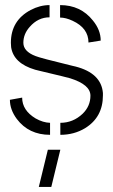

<svg xmlns="http://www.w3.org/2000/svg" viewBox="-20 -533 450 766"><path d="M134.8 212.9 170.9 64.5H220.7L184.6 212.9ZM19.5 -134.8 68.4 -143.6Q68.4 -92.8 122.1 -60.5Q151.4 -43.9 179.7 -43V4.9Q94.7 4.9 46.9 -58.6Q19.5 -95.7 19.5 -134.8ZM23.4 -362.3Q23.4 -451.2 102.5 -493.2Q139.6 -512.7 177.7 -512.7V-463.9Q131.8 -463.9 98.6 -425.8Q73.2 -397.5 73.2 -362.3Q73.2 -328.1 121.1 -309.6Q139.6 -301.8 268.6 -270.5Q275.4 -268.6 281.2 -267.6Q383.8 -241.2 390.6 -162.1Q390.6 -157.2 390.6 -152.3Q390.6 -65.4 319.3 -21.5Q275.4 4.9 220.7 4.9V-43Q271.5 -43 309.6 -79.1Q340.8 -109.4 340.8 -151.4Q340.8 -195.3 259.8 -220.7Q254.9 -222.7 135.7 -251Q127 -252.9 120.1 -254.9Q34.2 -280.3 24.4 -344.7Q23.4 -353.5 23.4 -362.3ZM219.7 -462.9V-512.7Q301.8 -512.7 350.6 -451.2Q381.8 -413.1 381.8 -371.1L333 -363.3Q333 -420.9 269.5 -450.2Q242.2 -462.9 219.7 -462.9Z"/></svg>

Font: Post No Bills Colombo
Style: Regular
Weight: 400
Designer: Kosala Senevirathne, Siva Puranthara, Lasantha Premarathna, Tharique Azeez
Foundry: Mooniak
Version: Version 1.220 ; ttfautohint (v1.6)